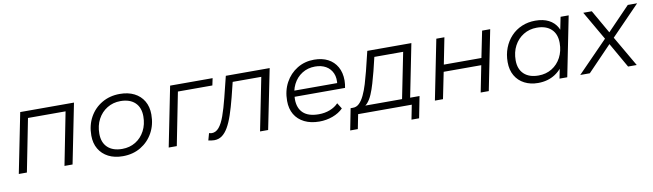

<svg xmlns="http://www.w3.org/2000/svg" viewBox="-38 -1032 5645 1660"><g transform="rotate(-10 2784.5 -201.5)"><path d="M48 0 153 -525H625L520 0H449L544 -482L559 -463H192L214 -482L119 0Z M962 5Q889 5 835.5 -22.5Q782 -50 752.5 -100Q723 -150 723 -218Q723 -308 762 -378.5Q801 -449 870 -489.5Q939 -530 1027 -530Q1100 -530 1153.5 -503Q1207 -476 1236.5 -426Q1266 -376 1266 -308Q1266 -218 1227 -147.5Q1188 -77 1119.5 -36Q1051 5 962 5ZM967 -58Q1033 -58 1084.5 -89.5Q1136 -121 1165.5 -177Q1195 -233 1195 -304Q1195 -382 1149.5 -425Q1104 -468 1022 -468Q957 -468 905 -436Q853 -404 823.5 -348.5Q794 -293 794 -221Q794 -144 839.5 -101Q885 -58 967 -58Z M1364 0 1469 -525H1842L1829 -463H1509L1530 -481L1435 0Z M1712 -1 1729 -62Q1736 -61 1742 -59.5Q1748 -58 1753 -58Q1789 -58 1816.5 -90.5Q1844 -123 1866.5 -186Q1889 -249 1912 -340L1958 -525H2343L2237 0H2166L2263 -486L2278 -463H1992L2013 -486L1975 -333Q1953 -247 1931.5 -183.5Q1910 -120 1885.5 -78Q1861 -36 1831.5 -15Q1802 6 1764 6Q1751 6 1739 4Q1727 2 1712 -1Z M2687 5Q2612 5 2556.5 -22.5Q2501 -50 2471.5 -100Q2442 -150 2442 -219Q2442 -309 2480 -379Q2518 -449 2584 -489.5Q2650 -530 2733 -530Q2803 -530 2854 -503.5Q2905 -477 2933.5 -427Q2962 -377 2962 -307Q2962 -291 2960 -274.5Q2958 -258 2955 -243H2494L2503 -296H2922L2893 -276Q2903 -339 2884 -382Q2865 -425 2825.5 -447.5Q2786 -470 2731 -470Q2667 -470 2617 -438.5Q2567 -407 2539 -351.5Q2511 -296 2511 -222Q2511 -143 2556.5 -100.5Q2602 -58 2693 -58Q2746 -58 2791 -75.5Q2836 -93 2865 -124L2897 -73Q2860 -36 2804.5 -15.5Q2749 5 2687 5Z M3418 -34 3504 -463H3251L3222 -343Q3208 -290 3193.5 -239.5Q3179 -189 3161 -147Q3143 -105 3119.5 -78.5Q3096 -52 3064 -48L2991 -62Q3023 -61 3047.5 -84.5Q3072 -108 3092 -150Q3112 -192 3128 -245Q3144 -298 3158 -353L3200 -525H3587L3489 -34ZM2935 127 2972 -62H3577L3540 127H3473L3498 0H3027L3002 127Z M3701 0 3806 -525H3877L3831 -293H4161L4208 -525H4279L4174 0H4103L4149 -232H3819L3772 0Z M4607 5Q4540 5 4488 -22Q4436 -49 4407 -99Q4378 -149 4378 -218Q4378 -285 4400 -342Q4422 -399 4462 -441.5Q4502 -484 4556.5 -507Q4611 -530 4675 -530Q4744 -530 4792 -505.5Q4840 -481 4866 -434.5Q4892 -388 4892 -322Q4892 -227 4857 -153Q4822 -79 4758 -37Q4694 5 4607 5ZM4622 -58Q4688 -58 4739.5 -89.5Q4791 -121 4820.5 -177Q4850 -233 4850 -304Q4850 -382 4804.5 -425Q4759 -468 4677 -468Q4612 -468 4560 -436Q4508 -404 4478.5 -348.5Q4449 -293 4449 -221Q4449 -144 4494.5 -101Q4540 -58 4622 -58ZM4795 0 4825 -151 4855 -257 4865 -367 4897 -525H4968L4863 0Z M4977 0 5260 -290 5252 -255 5096 -525H5171L5301 -298L5269 -299L5487 -525H5569L5300 -248L5306 -288L5473 0H5397L5260 -240H5292L5061 0Z"/></g></svg>

Font: MOST Montserrat
Style: Italic
Weight: 400
Italic angle: -11.3°
Designer: Julieta Ulanovsky
Foundry: Julieta Ulanovsky
Version: Version 8.000;March 11, 2024;FontCreator 15.0.0.2926 64-bit